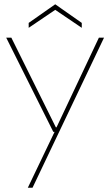

<svg xmlns="http://www.w3.org/2000/svg" viewBox="-20 -672 515 897"><path d="M110 205 235 -56H229L9 -496H33L241 -77H244L442 -496H466L132 205ZM114 -542V-565L238 -652L362 -565V-542L238 -626Z"/></svg>

Font: DM Sans 36pt Thin
Style: Regular
Weight: 250
Designer: Colophon Foundry, Jonny Pinhorn
Foundry: Colophon Foundry
Version: Version 4.004;gftools[0.9.30]